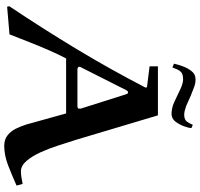

<svg xmlns="http://www.w3.org/2000/svg" viewBox="-38 -860 913 876"><g transform="rotate(90 418.0 -422.5)"><path d="M137.2 -9.8 11.2 1 8.8 -8.8Q109.9 -159.7 202.9 -313.7Q295.9 -467.8 378.9 -627.9Q379.9 -628.9 379.9 -632.8Q379.9 -636.7 377 -637.2L283.2 -648.9V-687H506.8L618.2 -314Q629.4 -278.8 643.3 -235.4Q657.2 -191.9 675 -152.3Q692.9 -112.8 714.8 -87.4Q736.8 -62 762.2 -62Q775.4 -62 790.8 -64.5Q806.2 -66.9 819.8 -69.8L827.1 -42Q784.2 -22.9 737.1 -4.4Q689.9 14.2 646 14.2Q616.2 14.2 597.2 -1.5Q578.1 -17.1 567.1 -40Q556.2 -63 548.8 -85.9L498 -268.1H247.1Q230 -235.8 210.9 -192.4Q191.9 -148.9 173.1 -101.3Q154.3 -53.7 137.2 -9.8ZM466.8 -319.8Q468.8 -319.8 472.4 -321.5Q476.1 -323.2 476.1 -325.2Q476.1 -327.1 476.1 -332Q476.1 -336.9 475.1 -337.9L410.2 -543Q409.2 -547.9 406 -549.3Q402.8 -550.8 400.9 -550.8Q397 -550.8 392.1 -543L287.1 -335Q285.2 -332 285.2 -326.2Q285.2 -324.2 289.1 -322Q293 -319.8 295.9 -319.8ZM417 -836.9 463.9 -815.9Q475.1 -812 486.6 -809.1Q498 -806.2 509.8 -807.1Q527.8 -809.1 535.4 -819.1Q543 -829.1 549.8 -846.2L564.9 -839.8Q564 -825.7 556.4 -805.4Q548.8 -785.2 536.9 -769Q524.9 -752.9 508.8 -750Q492.7 -748 476.3 -751.5Q460 -754.9 444.8 -762.2L381.8 -792Q370.6 -796.9 357.7 -800Q344.7 -803.2 332 -801.3Q314 -799.3 305.4 -788.6Q296.9 -777.8 288.1 -752.9L271 -760.3Q274.9 -778.3 283 -800.3Q291 -822.3 304 -839.1Q316.9 -856 334 -857.9Q354 -860.8 376 -852.8Q397.9 -844.7 417 -836.9Z"/></g></svg>

Font: Aref Ruqaa
Style: Bold
Weight: 700
Designer: Abdullah Aref
Version: Version 1.002